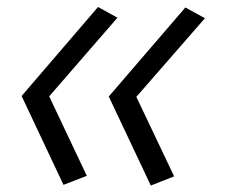

<svg xmlns="http://www.w3.org/2000/svg" viewBox="-20 -536 660 564"><path d="M235 -19.5 124.5 -253 325 -484 268 -515.5 43.5 -254 166.5 7ZM299.5 -252.5 423 9 491.5 -18 380.5 -251.5 582 -482.5 524.5 -514Z"/></svg>

Font: Monaspace Krypton Light
Style: Italic
Weight: 300
Italic angle: -11°
Designer: Riley Cran & the Lettermatic Team
Foundry: Lettermatic
Version: Version 1.101 (Monaspace Krypton)